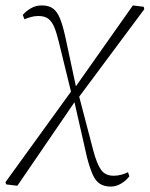

<svg xmlns="http://www.w3.org/2000/svg" viewBox="-49 -494 552 708"><path d="M-26 186 -29 178 217 -162 226 -169 441 -474 481 -469 483 -460 236 -128 229 -122 15 191ZM216 -143 168 -339Q160 -372 151.5 -393Q143 -414 129.5 -424.5Q116 -435 93 -435Q79 -435 66 -431.5Q53 -428 41 -423L35 -439Q47 -453 65 -463.5Q83 -474 105 -474Q131 -474 146.5 -462.5Q162 -451 172 -426.5Q182 -402 191 -362L234 -161H239ZM360 194Q335 194 319 183.5Q303 173 292.5 149Q282 125 272 87L222 -133H216L240 -149L295 61Q308 110 323.5 132Q339 154 370 154Q384 154 397.5 150.5Q411 147 423 141L428 156Q416 172 397.5 183Q379 194 360 194Z"/></svg>

Font: Source Serif 4 36pt Light
Style: Italic
Weight: 300
Italic angle: -12°
Designer: Frank Grießhammer
Foundry: Adobe Systems Incorporated
Version: Version 4.004;hotconv 1.0.116;makeotfexe 2.5.65601